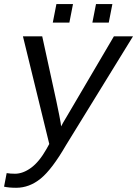

<svg xmlns="http://www.w3.org/2000/svg" viewBox="-28 -705 666 933"><path d="M50.8 207.5Q15.6 207.5 -8.3 202.1L4.4 136.2Q22 139.2 44.9 139.2Q83.5 139.2 123 110.4Q162.6 81.5 198.2 18.6L211.4 -5.4L83.5 -528.3H177.2L245.6 -214.8Q251 -190.9 260 -144.8Q269 -98.6 269 -90.8Q273.9 -101.6 299.8 -144.5L525.4 -528.3H618.2L293 0Q224.6 118.2 169.7 162.8Q114.7 207.5 50.8 207.5ZM420.9 -595.2 438.5 -685.1H518.1L500.5 -595.2ZM228.5 -595.2 246.1 -685.1H326.7L309.1 -595.2Z"/></svg>

Font: Liberation Mono
Style: Italic
Weight: 400
Italic angle: -12°
Monospace: yes
Designer: Steve Matteson
Foundry: Ascender Corporation
Version: Version 2.1.5